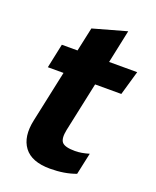

<svg xmlns="http://www.w3.org/2000/svg" viewBox="-121 -688 625 771"><g transform="rotate(20 191.5 -303.0)"><path d="M186 10Q107 10 75 -33Q43 -76 59 -150L106 -370H39L61 -474H128L150 -576L293 -616L263 -474H383L353 -370H241L196 -159Q188 -120 200.5 -105.5Q213 -91 256 -91Q283 -91 316 -101L296 -8Q248 10 186 10Z"/></g></svg>

Font: Kanit Medium
Style: Italic
Weight: 500
Italic angle: -12°
Designer: Katatrad Team
Foundry: CadsonDemak
Version: Version 2.000; ttfautohint (v1.8.3)